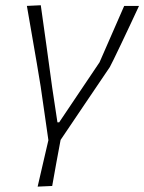

<svg xmlns="http://www.w3.org/2000/svg" viewBox="-20 -517 550 732"><path d="M123.5 194.5Q133.5 150 143.5 107.8Q153.5 65.5 164.5 17.5Q157.5 -31.5 149.8 -85Q142 -138.5 135 -187.5L120.5 -275Q111 -329.5 101.5 -385Q92 -440.5 82.5 -494.5L135.5 -497Q145.5 -427 157.2 -342.2Q169 -257.5 179 -183L199 -50.5H205.5Q244.5 -109 282.8 -165.5Q321 -222 359.5 -279.5Q405.5 -385.5 453.5 -494.5H510Q496.5 -465.5 478.5 -427Q460.5 -388.5 442.8 -351.5Q425 -314.5 412.8 -289.2Q400.5 -264 398.5 -261Q351.5 -192 305 -122.8Q258.5 -53.5 211 16.5Q202 64 194.5 105.2Q187 146.5 179 192Z"/></svg>

Font: Commissioner Loud ExtraLight
Style: Italic
Weight: 200
Italic angle: -12°
Designer: Kostas Bartsokas
Foundry: Kostas Bartsokas
Version: Version 1.000; ttfautohint (v1.8.3)